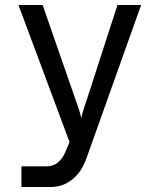

<svg xmlns="http://www.w3.org/2000/svg" viewBox="-20 -570 640 770"><path d="M66 97H168Q193 97 211.5 82Q230 67 241 42L259 0L54 -550H151L281 -176Q288 -156 295.5 -134Q303 -112 306 -96Q309 -112 316 -134Q323 -156 330 -176L451 -550H546L327 64Q308 119 270 149.5Q232 180 183 180H66Z"/></svg>

Font: Atlassian Mono
Style: Regular
Weight: 400
Monospace: yes
Designer: Philipp Nurullin, Konstantin Bulenkov
Foundry: Modifications by Atlassian Pty Ltd, manufactured by JetBrains
Version: Version 2.304